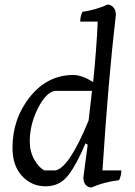

<svg xmlns="http://www.w3.org/2000/svg" viewBox="-20 -810 595 845"><path d="M514 -60Q514 -37 504 -17Q437 -9 383 15Q368 15 357.5 4Q347 -7 347 -30L366 -173L356 -179Q319 -89 281 -39.5Q243 10 181 10Q119 10 77 -35.5Q35 -81 35 -159Q35 -288 112 -384Q189 -480 303 -480Q340 -480 390 -449Q405 -595 410 -715H333Q333 -738 343 -758Q400 -766 454 -790Q468 -790 479 -777.5Q490 -765 490 -745Q457 -466 431 -60ZM111 -187Q111 -143 131 -107.5Q151 -72 176 -60H224Q285 -72 370 -280Q371 -288 385 -410H221Q182 -403 146.5 -332.5Q111 -262 111 -187Z"/></svg>

Font: Kotta One
Style: Regular
Weight: 400
Designer: Ania Kruk
Foundry: Ania Kruk
Version: Version 1.001